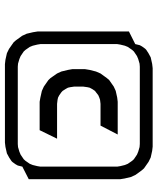

<svg xmlns="http://www.w3.org/2000/svg" viewBox="48 -672 624 759"><g transform="rotate(90 359.5 -292.0)"><path d="M104 -128.9V-490.2L153.8 -515.1L158.2 -533.2L163.1 -542L171.9 -554.2L175.8 -558.1L189 -566.9L206.1 -576.2L231.9 -582L249 -584H559.1L576.2 -582L602.1 -576.2L619.1 -567.9L645 -549.8L652.8 -541L670.9 -516.1L679.2 -498L685.1 -473.1L688 -455.1V-94.2L638.2 -68.8L633.8 -50.8L628.9 -42L620.1 -29.8L616.2 -25.9L603 -17.1L585.9 -7.8L560.1 -2L543 0H232.9L215.8 -2L189.9 -7.8L172.9 -16.1L147 -34.2L139.2 -43L121.1 -67.9L112.8 -85.9L106.9 -110.8ZM153.8 -140.1 155.8 -127.9 160.2 -109.9 165 -98.1 176.8 -81.1 183.1 -74.2 201.2 -62 212.9 -57.1 231 -51.8 243.2 -50.8H548.8L561 -51.8L579.1 -57.1L590.8 -62L608.9 -74.2L615.2 -81.1L627 -98.1L631.8 -109.9L636.2 -127.9L638.2 -140.1V-443.8L636.2 -456.1L631.8 -474.1L627 -485.8L615.2 -502.9L608.9 -509.8L590.8 -522L579.1 -526.9L561 -532.2L548.8 -533.2H243.2L231 -532.2L212.9 -526.9L201.2 -522L183.1 -509.8L176.8 -502.9L165 -485.8L160.2 -474.1L155.8 -456.1L153.8 -443.8ZM252.9 -266.1V-316.9L255.9 -335L262.2 -359.9L270 -377.9L288.1 -402.8L295.9 -412.1L321.8 -430.2L338.9 -438L365.2 -443.8L381.8 -445.8H511.2L476.1 -377.9H390.1L374 -376L365.2 -373L356 -369.1L344.2 -359.9L338.9 -356L331.1 -344.2L326.2 -335L324.2 -326.2L321.8 -309.1V-273.9L324.2 -257.8L326.2 -249L331.1 -240.2L338.9 -228L344.2 -223.1L356 -214.8L365.2 -210L374 -208L390.1 -206.1H527.8L494.1 -137.2H381.8L365.2 -140.1L338.9 -146L321.8 -153.8L295.9 -171.9L288.1 -180.2L270 -206.1L262.2 -223.1L255.9 -249Z"/></g></svg>

Font: Petahja
Style: Italic
Weight: 400
Designer: T. Christopher White
Version: Version 1.1